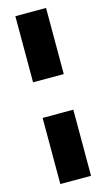

<svg xmlns="http://www.w3.org/2000/svg" viewBox="-126 -763 503 906"><g transform="rotate(-15 125.0 -310.0)"><path d="M50 -397V-720H200V-397ZM50 100V-223H200V100Z"/></g></svg>

Font: DM Sans 36pt Black
Style: Regular
Weight: 900
Designer: Colophon Foundry, Jonny Pinhorn
Foundry: Colophon Foundry
Version: Version 4.004;gftools[0.9.30]